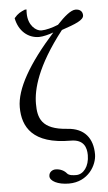

<svg xmlns="http://www.w3.org/2000/svg" viewBox="-61 -737 563 1005"><g transform="rotate(-5 220.5 -234.5)"><path d="M260 229C362 229 409 144 409 88C409 4 365.8 -51.2 277 -57C140 -66 124 -128 124 -202C124 -276 153 -396 293 -575C367 -600 410 -617 410 -642C410 -660 399 -675 373 -675C349 -675 314 -646 275 -604C244 -591 209 -582 186 -582C158 -582 117 -614 117 -678C117 -685 117 -692 118 -698H109C86 -688 72 -682 52 -658C65 -590 113 -549 171 -549C191 -549 223 -557 247 -566C110 -413 38 -287 38 -191C38 -88 88 6 289 6C357 6 371 49 371 89C371 149 339 188 302 188C286 188 264 187 254 175C243 161 222 149 196 149C180 149 161 160 161 182C161 207 201 229 260 229Z"/></g></svg>

Font: Libertinus Serif
Style: Regular
Weight: 400
Designer: Philipp H. Poll
Foundry: Khaled Hosny
Version: Version 6.2